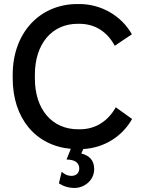

<svg xmlns="http://www.w3.org/2000/svg" viewBox="-20 -730 702 952"><path d="M350 202C395 202 447 167 447 108C447 65 423 41 383 31L393 9C496 3 585 -52 635 -140L554 -198C517 -132 456 -89 377 -89H367C238 -89 153 -188 153 -340V-360C153 -513 238 -612 365 -612H373C454 -612 513 -570 549 -503L634 -560C581 -653 481 -710 373 -710H364C177 -710 43 -567 43 -360V-341C43 -144 156 -8 331 8L310 61C353 61 373 79 373 105C373 128 357 142 335 142C313 142 296 132 286 121L272 179C293 193 320 202 350 202Z"/></svg>

Font: Fixel Text Medium
Style: Regular
Weight: 500
Width: 4
Designer: AlfaBravo + MacPaw
Foundry: Kyrylo Tkachov, Marchela Mozhyna, Serhii Makarenko, Maria Weinstein, Zakhar Kryvoshyya
Version: Version 1.211